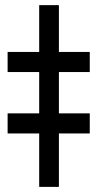

<svg xmlns="http://www.w3.org/2000/svg" viewBox="-20 -731 380 751"><path d="M210.4 -710.9H133.3V-527.8H9.8V-449.2H133.3V-287.6H9.8V-209H133.3V0H210.4V-209H331.1V-287.6H210.4V-449.2H331.1V-527.8H210.4Z"/></svg>

Font: Bert Sans Medium
Style: Regular
Weight: 500
Designer: Christian Robertson (Google), Cristiano Sobral
Foundry: Google, Cristiano Sobral
Version: Version 3.101